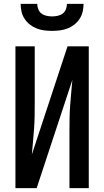

<svg xmlns="http://www.w3.org/2000/svg" viewBox="-20 -975 540 995"><path d="M60 0V-735H160V-441Q160 -408 159.5 -374.5Q159 -341 156.5 -307.5Q154 -274 151 -240.5Q148 -207 145 -174L330 -735H440V0H340V-294Q340 -327 340.5 -360.5Q341 -394 343.5 -427.5Q346 -461 349 -494.5Q352 -528 355 -561L170 0ZM250 -815Q230 -815 209.5 -817.5Q189 -820 170 -827.5Q151 -835 135 -847.5Q119 -860 107.5 -877.5Q96 -895 91.5 -915Q87 -935 87 -955H173Q173 -941 178.5 -927Q184 -913 195.5 -904.5Q207 -896 221.5 -893Q236 -890 250 -890Q264 -890 278.5 -893Q293 -896 304.5 -904.5Q316 -913 321.5 -927Q327 -941 327 -955H413Q413 -935 408.5 -915Q404 -895 392.5 -877.5Q381 -860 365 -847.5Q349 -835 330 -827.5Q311 -820 290.5 -817.5Q270 -815 250 -815Z"/></svg>

Font: Iosevka Semibold
Style: Regular
Weight: 600
Monospace: yes
Designer: Belleve Invis
Foundry: Belleve Invis
Version: Version 33.2.3; ttfautohint (v1.8.4)